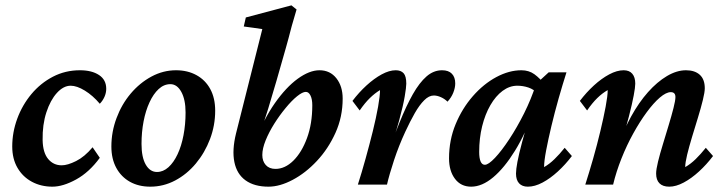

<svg xmlns="http://www.w3.org/2000/svg" viewBox="-20 -700 2748 728"><path d="M248 -375Q220.7 -375 195.8 -347.7Q170.9 -320.3 155.8 -273.9Q140.6 -227.5 141.6 -168.9Q142.6 -121.1 162.6 -97.2Q182.6 -73.2 213.9 -73.2Q236.3 -73.2 268.6 -89.4Q300.8 -105.5 331.1 -141.6L358.4 -101.6Q318.4 -46.9 268.6 -19.5Q218.8 7.8 178.7 7.8Q135.7 7.8 101.1 -10.7Q66.4 -29.3 46.4 -63.5Q26.4 -97.7 26.4 -144.5Q26.4 -198.2 45.4 -250Q64.5 -301.8 99.1 -343.3Q133.8 -384.8 180.7 -409.2Q227.5 -433.6 283.2 -433.6Q328.1 -433.6 355.5 -415.5Q382.8 -397.5 382.8 -363.3Q382.8 -347.7 376 -332.5Q369.1 -317.4 358.4 -306.6Q332 -337.9 301.8 -356.4Q271.5 -375 248 -375Z M549.8 7.8Q505.9 7.8 472.7 -10.7Q439.5 -29.3 420.9 -63.5Q402.3 -97.7 402.3 -144.5Q402.3 -200.2 421.9 -252.4Q441.4 -304.7 475.6 -345.2Q509.8 -385.7 554.2 -409.7Q598.6 -433.6 647.5 -433.6Q691.4 -433.6 725.1 -415Q758.8 -396.5 777.3 -362.3Q795.9 -328.1 795.9 -280.3Q795.9 -224.6 776.4 -172.9Q756.8 -121.1 722.7 -80.1Q688.5 -39.1 644 -15.6Q599.6 7.8 549.8 7.8ZM575.2 -47.9Q598.6 -47.9 618.7 -65.9Q638.7 -84 653.3 -115.2Q668 -146.5 675.8 -187.5Q683.6 -228.5 683.6 -273.4Q683.6 -322.3 667.5 -351.6Q651.4 -380.9 626 -380.9Q601.6 -380.9 581.5 -362.3Q561.5 -343.8 546.9 -312Q532.2 -280.3 524.4 -239.7Q516.6 -199.2 516.6 -154.3Q516.6 -103.5 532.7 -75.7Q548.8 -47.9 575.2 -47.9Z M974.6 -112.3Q974.6 -88.9 987.8 -74.2Q1001 -59.6 1024.4 -59.6Q1060.5 -59.6 1092.3 -90.8Q1124 -122.1 1144 -176.3Q1164.1 -230.5 1164.1 -300.8Q1164.1 -324.2 1157.2 -337.9Q1150.4 -351.6 1139.6 -351.6Q1127 -351.6 1106.4 -335Q1085.9 -318.4 1063 -290.5Q1040 -262.7 1020 -231Q1000 -199.2 987.3 -168Q974.6 -136.7 974.6 -112.3ZM875 -194.3 974.6 -589.8 904.3 -599.6 912.1 -633.8 1085 -679.7 1104.5 -664.1Q1093.8 -628.9 1086.4 -602.1Q1079.1 -575.2 1074.2 -555.7Q1069.3 -536.1 1064.5 -520.5L1028.3 -393.6Q1013.7 -342.8 997.1 -288.6Q980.5 -234.4 955.1 -162.1H947.3Q979.5 -248 1022 -308.6Q1064.5 -369.1 1108.9 -401.4Q1153.3 -433.6 1191.4 -433.6Q1231.4 -433.6 1255.4 -403.3Q1279.3 -373 1279.3 -326.2Q1279.3 -256.8 1252 -196.3Q1224.6 -135.7 1181.6 -89.8Q1138.7 -43.9 1089.8 -18.1Q1041 7.8 998 7.8Q944.3 7.8 911.1 -16.1Q877.9 -40 868.7 -85.4Q859.4 -130.9 875 -194.3Z M1625 -337.9Q1606.4 -337.9 1588.4 -319.8Q1570.3 -301.8 1552.7 -271Q1535.2 -240.2 1516.6 -200.2Q1492.2 -147.5 1474.1 -92.8Q1456.1 -38.1 1447.3 0H1336.9Q1351.6 -45.9 1366.2 -98.6Q1380.9 -151.4 1393.6 -202.6Q1406.2 -253.9 1413.6 -295.4Q1420.9 -336.9 1420.9 -358.4Q1401.4 -346.7 1382.3 -328.1Q1363.3 -309.6 1343.8 -281.2L1316.4 -317.4Q1340.8 -349.6 1369.6 -376Q1398.4 -402.3 1427.2 -418Q1456.1 -433.6 1480.5 -433.6Q1500 -433.6 1510.3 -422.4Q1520.5 -411.1 1520.5 -382.8Q1520.5 -369.1 1514.6 -334.5Q1508.8 -299.8 1493.2 -242.2Q1477.5 -184.6 1446.3 -99.6H1442.4Q1470.7 -175.8 1495.6 -237.3Q1520.5 -298.8 1545.4 -342.8Q1570.3 -386.7 1597.2 -410.2Q1624 -433.6 1656.2 -433.6Q1680.7 -433.6 1693.4 -420.4Q1706.1 -407.2 1706.1 -383.8Q1706.1 -367.2 1698.7 -348.6Q1691.4 -330.1 1676.8 -314.5Q1666 -325.2 1651.9 -331.5Q1637.7 -337.9 1625 -337.9Z M1766.6 7.8Q1727.5 7.8 1705.1 -22Q1682.6 -51.8 1682.6 -99.6Q1682.6 -168.9 1707.5 -229Q1732.4 -289.1 1772.9 -335.4Q1813.5 -381.8 1861.8 -407.7Q1910.2 -433.6 1957 -433.6Q1985.4 -433.6 2006.3 -418.5Q2027.3 -403.3 2048.8 -376L2019.5 -344.7Q2003.9 -361.3 1983.4 -368.2Q1962.9 -375 1941.4 -375Q1912.1 -375 1885.7 -355.5Q1859.4 -335.9 1839.4 -301.3Q1819.3 -266.6 1808.1 -221.2Q1796.9 -175.8 1796.9 -124Q1796.9 -100.6 1802.2 -87.9Q1807.6 -75.2 1818.4 -75.2Q1832 -75.2 1856.9 -101.6Q1881.8 -127.9 1911.1 -172.4Q1940.4 -216.8 1967.3 -270.5Q1994.1 -324.2 2011.7 -378.9L2025.4 -393.6L2060.5 -425.8H2127.9Q2113.3 -379.9 2098.1 -326.7Q2083 -273.4 2070.8 -222.2Q2058.6 -170.9 2050.8 -129.9Q2043 -88.9 2043 -66.4Q2063.5 -78.1 2082.5 -96.7Q2101.6 -115.2 2121.1 -139.6L2148.4 -108.4Q2124 -76.2 2095.2 -49.8Q2066.4 -23.4 2037.1 -7.8Q2007.8 7.8 1981.4 7.8Q1960 7.8 1948.2 -4.9Q1936.5 -17.6 1936.5 -42Q1936.5 -57.6 1941.9 -86.4Q1947.3 -115.2 1960 -162.6Q1972.7 -210 1994.1 -281.2H2003.9Q1972.7 -193.4 1932.6 -128.4Q1892.6 -63.5 1850.1 -27.8Q1807.6 7.8 1766.6 7.8Z M2517.6 7.8Q2493.2 7.8 2480.5 -4.9Q2467.8 -17.6 2467.8 -42Q2467.8 -57.6 2475.1 -87.4Q2482.4 -117.2 2493.7 -153.8Q2504.9 -190.4 2515.6 -226.1Q2526.4 -261.7 2533.7 -290.5Q2541 -319.3 2541 -332Q2541 -350.6 2523.4 -350.6Q2505.9 -350.6 2481.9 -330.1Q2458 -309.6 2432.1 -274.4Q2406.2 -239.3 2381.3 -194.3Q2356.4 -149.4 2336.4 -99.1Q2316.4 -48.8 2304.7 0H2199.2Q2213.9 -45.9 2229 -98.6Q2244.1 -151.4 2256.3 -202.6Q2268.6 -253.9 2276.4 -295.4Q2284.2 -336.9 2284.2 -358.4Q2263.7 -346.7 2244.6 -328.1Q2225.6 -309.6 2206.1 -281.2L2178.7 -317.4Q2203.1 -349.6 2231.9 -376Q2260.7 -402.3 2290 -418Q2319.3 -433.6 2344.7 -433.6Q2366.2 -433.6 2377.4 -420.4Q2388.7 -407.2 2388.7 -382.8Q2388.7 -369.1 2382.8 -337.9Q2377 -306.6 2364.7 -258.8Q2352.5 -210.9 2332 -143.6H2323.2Q2343.8 -205.1 2373 -258.3Q2402.3 -311.5 2437 -350.6Q2471.7 -389.6 2508.8 -411.6Q2545.9 -433.6 2581.1 -433.6Q2614.3 -433.6 2633.3 -416.5Q2652.3 -399.4 2652.3 -365.2Q2652.3 -350.6 2645 -320.8Q2637.7 -291 2626.5 -254.4Q2615.2 -217.8 2604 -180.7Q2592.8 -143.6 2585.4 -113.3Q2578.1 -83 2578.1 -66.4Q2598.6 -78.1 2617.7 -96.7Q2636.7 -115.2 2656.2 -139.6L2683.6 -108.4Q2659.2 -76.2 2630.4 -49.8Q2601.6 -23.4 2572.3 -7.8Q2543 7.8 2517.6 7.8Z"/></svg>

Font: Crimson Pro SemiBold
Style: Italic
Weight: 600
Italic angle: -12°
Designer: Jacques Le Bailly
Foundry: Baron von Fonthausen
Version: Version 1.003